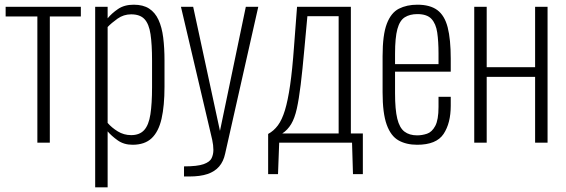

<svg xmlns="http://www.w3.org/2000/svg" viewBox="-20 -607 2407 817"><path d="M139 0V-537H4V-578H324V-537H192V0Z M385 190V-578H438V-529Q455 -550 482 -568.5Q509 -587 549 -587Q589 -587 614.5 -570.5Q640 -554 654.5 -522.5Q669 -491 674.5 -447Q680 -403 680 -349V-238Q680 -157 667.5 -102Q655 -47 625.5 -19Q596 9 544 9Q507 9 480.5 -10Q454 -29 438 -48V190ZM538 -32Q574 -32 593.5 -53.5Q613 -75 620 -120.5Q627 -166 627 -236V-349Q627 -418 620.5 -461.5Q614 -505 595 -525.5Q576 -546 538 -546Q506 -546 480 -527.5Q454 -509 438 -492V-84Q455 -64 481 -48Q507 -32 538 -32Z M763 144V101Q820 101 846.5 91.5Q873 82 880.5 66Q888 50 888 31Q888 11 883 -12Q878 -35 872 -59L750 -578H802L916 -50L1026 -578H1079L938 47Q931 80 912.5 101.5Q894 123 863 133.5Q832 144 785 144Z M1121 134V-37Q1145 -50 1162.5 -73.5Q1180 -97 1192.5 -138Q1205 -179 1214.5 -244.5Q1224 -310 1231 -407L1244 -578H1473V-39H1524V134H1482L1478 0H1168L1163 134ZM1181 -39H1421V-538H1288L1275 -397Q1267 -308 1259.5 -246.5Q1252 -185 1243 -144.5Q1234 -104 1219 -79Q1204 -54 1181 -39Z M1755 9Q1709 9 1676 -9.5Q1643 -28 1625.5 -76.5Q1608 -125 1608 -214V-368Q1608 -459 1626 -506Q1644 -553 1677.5 -570Q1711 -587 1756 -587Q1810 -587 1841 -564Q1872 -541 1885 -490.5Q1898 -440 1898 -357V-302H1661V-210Q1661 -141 1670.5 -102Q1680 -63 1701 -47Q1722 -31 1755 -31Q1776 -31 1797 -38Q1818 -45 1832 -71Q1846 -97 1846 -152V-195H1898V-157Q1898 -83 1867.5 -37Q1837 9 1755 9ZM1661 -334H1846V-379Q1846 -431 1840.5 -468.5Q1835 -506 1816 -526.5Q1797 -547 1756 -547Q1724 -547 1702.5 -533.5Q1681 -520 1671 -483.5Q1661 -447 1661 -378Z M1998 0V-578H2051V-321H2257V-578H2310V0H2257V-280H2051V0Z"/></svg>

Font: Oswald ExtraLight
Style: Regular
Weight: 250
Designer: Vernon Adams
Foundry: Vernon Adams
Version: Version 4.103;gftools[0.9.33.dev8+g029e19f]